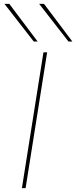

<svg xmlns="http://www.w3.org/2000/svg" viewBox="-20 -970 393 990"><path d="M93 0 204 -700H223L112 0ZM154 -756 3 -950H28L174 -756ZM333 -756 182 -950H207L353 -756Z"/></svg>

Font: Georama ExtraExtended Thin
Style: Italic
Weight: 100
Width: 8
Italic angle: -9°
Designer: Jean-Baptiste Levee
Foundry: Production Type
Version: Version 1.000